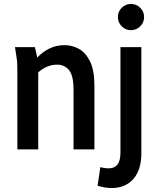

<svg xmlns="http://www.w3.org/2000/svg" viewBox="-20 -758 805 974"><path d="M56 -519H157L169 -466Q195 -494 230 -511.5Q265 -529 307 -529Q346 -529 380.5 -510Q415 -491 437 -446Q459 -401 459 -323V0H353V-302Q353 -375 330 -402.5Q307 -430 270 -430Q218 -430 174 -391V0H68V-395Q68 -416 67.5 -433.5Q67 -451 63 -473ZM578 -672Q578 -699 597.5 -718.5Q617 -738 644 -738Q672 -738 691.5 -718.5Q711 -699 711 -672Q711 -644 691.5 -624.5Q672 -605 644 -605Q617 -605 597.5 -624.5Q578 -644 578 -672ZM475 184 489 90Q501 93 511 94.5Q521 96 532 96Q560 96 575.5 77Q591 58 591 17V-519H697V20Q697 104 656.5 150Q616 196 545 196Q528 196 509 192.5Q490 189 475 184Z"/></svg>

Font: Radio Canada Condensed Medium
Style: Regular
Weight: 500
Width: 3
Designer: Charles Daoud, Etienne Aubert Bonn, Alexandre Saumier Demers, Jacques Le Bailly
Foundry: Radio-Canada
Version: Version 2.104; ttfautohint (v1.8.4.7-5d5b);gftools[0.9.28.de